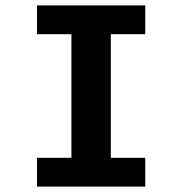

<svg xmlns="http://www.w3.org/2000/svg" viewBox="-20 -688 672 708"><path d="M116.4 0V-106.1H243.4V-561.9H116.4V-668H515.6V-561.9H388.6V-106.1H515.6V0Z"/></svg>

Font: Atkinson Hyperlegible Mono ExtraLight
Style: Regular
Weight: 200
Monospace: yes
Designer: Elliott Scott, Megan Eiswerth, Linus Boman, Theodore Petrosky, Letters from Sweden
Foundry: Applied Design Works, Letters from Sweden
Version: Version 2.001